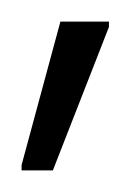

<svg xmlns="http://www.w3.org/2000/svg" viewBox="-20 -742 121 178"><path d="M0 -584V-589L36 -722H81V-717L29 -584Z"/></svg>

Font: Saira ExtraCondensed ExtraLight
Style: Regular
Weight: 250
Width: 2
Designer: Hector Gatti with collaboration of the Omnibus-Type team
Foundry: Omnibus-Type
Version: Version 1.101